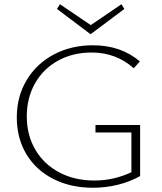

<svg xmlns="http://www.w3.org/2000/svg" viewBox="-20 -877 760 903"><path d="M639 -289V-49Q591 -22 534 -8Q477 6 417 6Q312 6 230.5 -35.5Q149 -77 104 -152Q59 -227 59 -325Q59 -423 105.5 -500.5Q152 -578 233.5 -621Q315 -664 417 -664Q549 -664 638 -588L609 -556Q526 -630 411 -630Q322 -630 252.5 -591.5Q183 -553 144.5 -484.5Q106 -416 106 -330Q106 -241 146.5 -172.5Q187 -104 259 -66Q331 -28 424 -28Q515 -28 598 -67V-254H429V-289ZM565 -835 406 -716 248 -835 262 -857 407 -759 551 -857Z"/></svg>

Font: Ysabeau Light
Style: Regular
Weight: 300
Designer: Christian Thalmann (Catharsis Fonts)
Version: Version 0.003